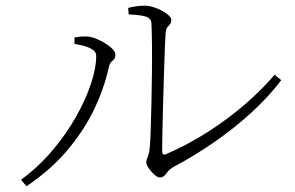

<svg xmlns="http://www.w3.org/2000/svg" viewBox="-20 -688 1040 676"><path d="M433.1 -637.2 431.2 -660.2Q461.4 -668 490.2 -668Q507.3 -668 529.3 -659.7Q551.3 -651.4 567.1 -639.6Q583 -627.9 583 -618.2Q583 -607.9 578.4 -602.8Q573.7 -597.7 568.8 -591.3Q564 -585 563 -570.8Q562 -558.6 560.5 -520.3Q559.1 -481.9 557.4 -429.7Q555.7 -377.4 554.2 -323.2Q552.7 -269 551.8 -224.1Q550.8 -179.2 550.8 -155.8Q550.8 -140.1 564 -145Q643.1 -179.2 714.6 -225.3Q786.1 -271.5 845.2 -323Q904.3 -374.5 946.8 -424.8L970.2 -405.8Q926.3 -347.7 865.5 -292Q804.7 -236.3 734.9 -188Q665 -139.6 594.2 -102.1Q576.2 -92.3 565.9 -77.6Q555.7 -63 543 -63Q535.2 -63 523.7 -73Q512.2 -83 503.7 -95.7Q495.1 -108.4 495.1 -116.2Q495.1 -124.5 497.8 -130.1Q500.5 -135.7 503.4 -145.3Q506.3 -154.8 507.8 -174.8Q509.3 -192.9 510.7 -232.9Q512.2 -272.9 513.2 -324.7Q514.2 -376.5 514.9 -430.2Q515.6 -483.9 515.1 -530.5Q514.6 -577.1 513.2 -606Q512.2 -624 492.4 -629.9Q472.7 -635.7 433.1 -637.2ZM318.8 -491.2Q318.8 -505.9 304 -514.6Q289.1 -523.4 270.5 -527.8Q252 -532.2 242.2 -533.2V-556.2Q251 -557.6 264.6 -559.1Q278.3 -560.5 292 -559.1Q307.6 -557.1 329.8 -546.6Q352.1 -536.1 369.1 -522Q386.2 -507.8 386.2 -495.1Q386.2 -481 376.5 -474.4Q366.7 -467.8 362.8 -450.2Q346.7 -376.5 311 -302.2Q275.4 -228 217 -158.9Q158.7 -89.8 73.2 -32.2L54.2 -55.2Q114.7 -99.6 163.6 -157.2Q212.4 -214.8 247.1 -275.9Q281.7 -336.9 300.3 -393.1Q318.8 -449.2 318.8 -491.2Z"/></svg>

Font: Source Han Serif CN ExtraLight
Style: Regular
Weight: 250
Designer: Ryoko NISHIZUKA  (kana & ideographs); Frank Grießhammer (Latin, Greek & Cyrillic); Wenlong ZHANG  (bopomofo); Sandoll Co
Foundry: Adobe Systems Incorporated
Version: Version 1.001;PS 1.001;hotconv 16.6.54;makeotf.lib2.5.65590